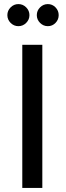

<svg xmlns="http://www.w3.org/2000/svg" viewBox="-20 -919 323 939"><path d="M214 -791Q192 -791 176 -807Q160 -823 160 -845Q160 -867 176 -883Q192 -899 214 -899Q236 -899 251.5 -883Q267 -867 267 -845Q267 -823 251.5 -807Q236 -791 214 -791ZM70 -791Q48 -791 32 -807Q16 -823 16 -845Q16 -867 32 -883Q48 -899 70 -899Q92 -899 108 -883Q124 -867 124 -845Q124 -823 108 -807Q92 -791 70 -791ZM89 0V-700H187V0Z"/></svg>

Font: Figtree Light Medium
Style: Regular
Weight: 500
Version: Version 2.001;gftools[0.9.30]